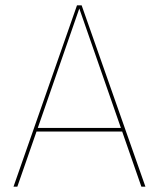

<svg xmlns="http://www.w3.org/2000/svg" viewBox="-20 -701 597 721"><path d="M510.9 0H526.1L286.6 -680.9H269.1L30.7 0H45.1L117.1 -207H438.8ZM121.9 -220.6 277.8 -669 434 -220.6Z"/></svg>

Font: Fira Sans Hair
Style: Regular
Weight: 100
Designer: bBox Type GmbH & Carrois Corporate GbR & Edenspiekermann AG
Foundry: bBox Type GmbH & Carrois Corporate GbR & Edenspiekermann AG
Version: Version 4.300;PS 004.300;hotconv 1.0.88;makeotf.lib2.5.64775